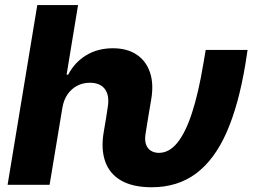

<svg xmlns="http://www.w3.org/2000/svg" viewBox="-20 -748 1032 777"><path d="M10.7 0 130.9 -727.5H295.9L249.5 -445.8H255.9Q282.2 -496.1 328.9 -524.4Q375.5 -552.7 437 -552.7Q494.1 -552.7 532.5 -527.3Q570.8 -502 586.7 -455.8Q602.5 -409.7 592.3 -347.7L579.6 -272.5H409.7L416 -314.5Q423.8 -360.8 404.8 -387Q385.7 -413.1 343.3 -413.1Q315.4 -413.1 292.2 -400.9Q269 -388.7 253.4 -366.2Q237.8 -343.8 232.4 -311.5L180.7 0ZM593.8 9.8Q518.1 9.8 470.9 -17.1Q423.8 -43.9 406 -93.8Q388.2 -143.6 399.4 -211.4L409.7 -272.5H579.6L569.8 -211.4Q564.5 -182.6 570.6 -164.6Q576.7 -146.5 590.8 -137.9Q605 -129.4 623 -129.4Q664.6 -129.4 697.8 -170.4Q731 -211.4 757.1 -291.5Q783.2 -371.6 802.7 -488.8L812.5 -545.9H981.9L973.1 -488.8Q945.8 -323.2 897 -212.4Q848.1 -101.6 773.4 -45.9Q698.7 9.8 593.8 9.8Z"/></svg>

Font: Inter 16pt ExtraBold
Style: Italic
Weight: 800
Italic angle: -9.3988°
Version: Version 4.001;git-66647c0bb